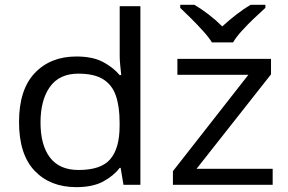

<svg xmlns="http://www.w3.org/2000/svg" viewBox="-20 -768 1195 798"><path d="M948.7 -591.8H860.8Q847.2 -613.8 823.2 -640.1Q799.3 -666.5 773.9 -691.7Q748.5 -716.8 729 -735.4V-748H788.1Q816.4 -731.4 846.9 -708Q877.4 -684.6 903.8 -658.2Q932.6 -684.6 962.9 -708Q993.2 -731.4 1021.5 -748H1083V-735.4Q1062.5 -716.8 1035.9 -691.7Q1009.3 -666.5 985.4 -640.1Q961.4 -613.8 948.7 -591.8ZM296.9 9.8Q189 9.8 124 -58.1Q59.1 -126 59.1 -260.7Q59.1 -395.5 124.5 -464.4Q189.9 -533.2 297.4 -533.2Q364.7 -533.2 407.5 -510.7Q450.2 -488.3 477.1 -456.1H483.9Q482.4 -468.8 480 -493.7Q477.5 -518.6 477.5 -533.2V-742.2H563.5V0H493.2L481.4 -70.3H477.5Q451.7 -36.6 408.4 -13.4Q365.2 9.8 296.9 9.8ZM1113.3 -66.4V0H698.7V-56.6L1012.2 -457H717.3V-523.4H1106.4V-459L796.9 -66.4ZM306.6 -61.5Q400.9 -61.5 439 -107.2Q477.1 -152.8 477.1 -244.1V-259.8Q477.1 -324.7 461.7 -369.9Q446.3 -415 408.9 -438.5Q371.6 -461.9 305.7 -461.9Q226.6 -461.9 187.5 -407Q148.4 -352.1 148.4 -258.8Q148.4 -165 187.7 -113.3Q227.1 -61.5 306.6 -61.5Z"/></svg>

Font: Lunasima
Style: Regular
Weight: 400
Designer: The DocRepair Project, Monotype Design Team
Foundry: Google
Version: Version 2.009